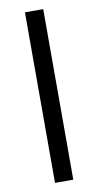

<svg xmlns="http://www.w3.org/2000/svg" viewBox="-82 -738 397 776"><g transform="rotate(-10 116.5 -350.0)"><path d="M79 -700H154V0H79Z"/></g></svg>

Font: PT Sans Narrow
Style: Regular
Weight: 400
Width: 3
Designer: A.Korolkova, O.Umpeleva, V.Yefimov
Foundry: ParaType Ltd
Version: Version 2.003W OFL